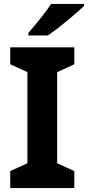

<svg xmlns="http://www.w3.org/2000/svg" viewBox="-20 -954 446 974"><path d="M357 0H32V-86L119 -126V-588L32 -628V-714H357V-628L270 -588V-126L357 -86ZM406 -924Q392 -910 369 -890Q346 -870 319.5 -848Q293 -826 267.5 -806.5Q242 -787 223 -774H124V-787Q140 -806 161.5 -831.5Q183 -857 204 -884.5Q225 -912 239 -934H406Z"/></svg>

Font: Noto Sans Adlam Unjoined
Style: Regular
Weight: 400
Designer: Mark Jamra, Neil Patel
Foundry: JamraPatel LLC
Version: Version 3.001